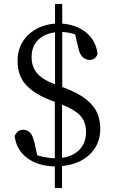

<svg xmlns="http://www.w3.org/2000/svg" viewBox="-20 -839 579 984"><path d="M298 -303V-30Q355 -38 388 -72.5Q421 -107 421 -163Q421 -213 392.5 -245Q364 -277 298 -303ZM262 -407V-673Q209 -667 175.5 -634.5Q142 -602 142 -546Q142 -494 172.5 -461Q203 -428 262 -407ZM299 -393 305 -391Q378 -364 419.5 -331.5Q461 -299 477.5 -261Q494 -223 494 -180Q494 -100 441 -48.5Q388 3 298 12V125H261V14Q174 12 119 -29.5Q64 -71 55 -142Q62 -157 72.5 -165.5Q83 -174 100 -174Q117 -174 132 -161Q147 -148 155 -113L171 -43Q217 -29 261 -28V-317L245 -323Q161 -354 115.5 -401.5Q70 -449 70 -527Q70 -607 123.5 -659Q177 -711 262 -718V-819H299V-718Q374 -712 423 -671Q472 -630 480 -563Q475 -547 464 -539.5Q453 -532 438 -532Q422 -532 406 -544.5Q390 -557 382 -591L365 -663Q331 -674 299 -675Z"/></svg>

Font: Han-Nom Khai
Style: Regular
Weight: 400
Version: Version 1.200;June 22, 2023;FontCreator 14.0.0.2814 64-bit